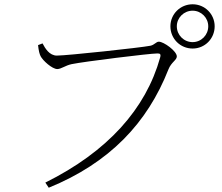

<svg xmlns="http://www.w3.org/2000/svg" viewBox="-20 -837 1040 898"><path d="M777 -714C777 -656 823 -610 881 -610C938 -610 984 -656 984 -714C984 -771 938 -817 881 -817C823 -817 777 -771 777 -714ZM807 -714C807 -754 840 -787 881 -787C921 -787 954 -754 954 -714C954 -673 921 -640 881 -640C840 -640 807 -673 807 -714ZM246 -577C211 -577 191 -611 179 -634L158 -626C161 -598 165 -584 170 -574C180 -554 224 -514 248 -514C266 -514 286 -531 315 -537C372 -549 681 -587 715 -587C727 -587 734 -586 729 -568C662 -328 484 -128 192 17L208 41C492 -75 669 -261 768 -513C781 -546 807 -556 807 -573C807 -598 746 -642 723 -642C710 -642 703 -627 683 -623C638 -614 293 -577 246 -577Z"/></svg>

Font: Noto Serif TC ExtraLight
Style: Regular
Weight: 200
Designer: Ryoko NISHIZUKA 西塚涼子 (kana & ideographs); Frank Grießhammer (Latin, Greek & Cyrillic); Wenlong ZHANG 张文龙 (bopomofo); San
Foundry: Adobe
Version: Version 2.001;hotconv 1.1.0;makeotfexe 2.6.0